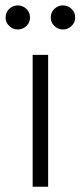

<svg xmlns="http://www.w3.org/2000/svg" viewBox="-20 -708 306 728"><path d="M1.2 -641.2Q1.2 -661.2 15 -674.4Q28.8 -687.5 47.5 -687.5Q66.2 -687.5 80 -674.4Q93.8 -661.2 93.8 -641.2Q93.8 -622.5 80 -609.4Q66.2 -596.2 47.5 -596.2Q28.8 -596.2 15 -609.4Q1.2 -622.5 1.2 -641.2ZM172.5 -641.2Q172.5 -661.2 186.2 -674.4Q200 -687.5 218.8 -687.5Q237.5 -687.5 251.2 -674.4Q265 -661.2 265 -641.2Q265 -622.5 251.2 -609.4Q237.5 -596.2 218.8 -596.2Q200 -596.2 186.2 -609.4Q172.5 -622.5 172.5 -641.2ZM103.8 0V-500H162.5V0Z"/></svg>

Font: Now Light
Style: Regular
Weight: 300
Designer: Alfredo Marco Pradil
Foundry: Alfredo Marco Pradil
Version: Version 1.002;PS 001.002;hotconv 1.0.88;makeotf.lib2.5.64775